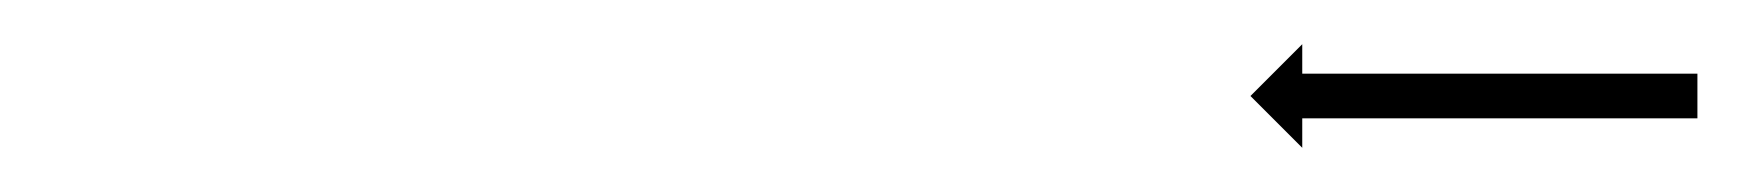

<svg xmlns="http://www.w3.org/2000/svg" viewBox="-20 -572 780 86"><path d="M738.3 -519C739 -519 739.6 -519 740.3 -519V-539C739.6 -539 739 -539 738.3 -539C736.4 -539 734.6 -539 732.7 -539C729.8 -539 726.9 -539 724 -539C720.2 -539 716.4 -539 712.6 -539C708.2 -539 703.7 -539 699.2 -539C694.3 -539 689.3 -539 684.3 -539C679 -539 673.6 -539 668.3 -539C662.8 -539 657.3 -539 651.8 -539C646.3 -539 640.8 -539 635.3 -539C630 -539 624.6 -539 619.3 -539C614.3 -539 609.3 -539 604.3 -539C599.9 -539 595.4 -539 590.9 -539C587.2 -539 583.4 -539 579.6 -539C576.7 -539 573.8 -539 570.9 -539C569 -539 567.1 -539 565.3 -539C564.6 -539 563.9 -539 563.3 -539V-552.2L540.1 -529L563.3 -505.8V-519C563.9 -519 564.6 -519 565.3 -519C567.1 -519 569 -519 570.9 -519C573.8 -519 576.7 -519 579.6 -519C583.4 -519 587.2 -519 590.9 -519C595.4 -519 599.9 -519 604.3 -519C609.3 -519 614.3 -519 619.3 -519C624.6 -519 630 -519 635.3 -519C640.8 -519 646.3 -519 651.8 -519C657.3 -519 662.8 -519 668.3 -519C673.6 -519 679 -519 684.3 -519C689.3 -519 694.3 -519 699.2 -519C703.7 -519 708.2 -519 712.6 -519C716.4 -519 720.2 -519 724 -519C726.9 -519 729.8 -519 732.7 -519C734.6 -519 736.4 -519 738.3 -519Z"/></svg>

Font: FRB American Cursive Just Arrows Semibold
Style: Italic
Weight: 600
Italic angle: -25°
Version: Version 2.0;Modular Font Editor K font №1